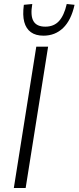

<svg xmlns="http://www.w3.org/2000/svg" viewBox="-20 -938 392 958"><path d="M49 0 161 -705H220L108 0ZM197 -760Q158 -760 134 -777.5Q110 -795 101 -828.5Q92 -862 99 -914L141 -918Q131 -860 147 -832.5Q163 -805 206 -805Q249 -805 274.5 -833Q300 -861 313 -918L352 -914Q335 -837 295 -798.5Q255 -760 197 -760Z"/></svg>

Font: Nunito Sans 10pt Condensed Light
Style: Italic
Weight: 300
Width: 3
Italic angle: -9°
Designer: Vernon Adams
Foundry: Vernon Adams
Version: Version 3.101;gftools[0.9.27]